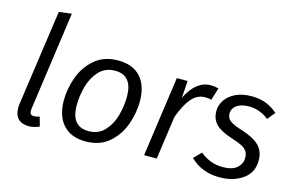

<svg xmlns="http://www.w3.org/2000/svg" viewBox="-94 -977 1870 1218"><g transform="rotate(15 841.0 -368.0)"><path d="M152 -99 151 -87Q151 -72 157.5 -65Q164 -58 178 -58Q194 -58 215 -65L232 -4Q196 12 162 12Q118 12 93.5 -12Q69 -36 69 -83Q69 -102 71 -113L160 -738L243 -748Z M336 -205Q336 -279 363 -355.5Q390 -432 450.5 -485Q511 -538 606 -538Q702 -538 753 -481Q804 -424 804 -322Q804 -249 777.5 -172Q751 -95 690.5 -41.5Q630 12 535 12Q439 12 387.5 -45.5Q336 -103 336 -205ZM717 -330Q717 -470 603 -470Q538 -470 497.5 -426Q457 -382 440 -319Q423 -256 423 -196Q423 -56 537 -56Q602 -56 642.5 -100Q683 -144 700 -207Q717 -270 717 -330Z M1264 -531 1239 -450Q1222 -455 1197 -455Q1146 -455 1109 -412Q1072 -369 1041 -284L1001 0H918L992 -526H1063L1055 -413Q1085 -475 1124.5 -506.5Q1164 -538 1211 -538Q1238 -538 1264 -531Z M1653 -474 1612 -424Q1553 -471 1482 -471Q1432 -471 1402.5 -450.5Q1373 -430 1373 -395Q1373 -365 1397 -347.5Q1421 -330 1481 -312Q1558 -287 1593.5 -251Q1629 -215 1629 -155Q1629 -75 1567 -31.5Q1505 12 1414 12Q1299 12 1222 -63L1269 -111Q1336 -56 1417 -56Q1481 -56 1511.5 -83Q1542 -110 1542 -147Q1542 -174 1531.5 -191Q1521 -208 1497.5 -220.5Q1474 -233 1429 -247Q1353 -271 1320.5 -304Q1288 -337 1288 -390Q1288 -427 1310 -461Q1332 -495 1376 -516.5Q1420 -538 1483 -538Q1583 -538 1653 -474Z"/></g></svg>

Font: Fira Sans Book
Style: Italic
Weight: 350
Italic angle: -8°
Designer: bBox Type GmbH & Carrois Corporate GbR & Edenspiekermann AG
Foundry: bBox Type GmbH & Carrois Corporate GbR & Edenspiekermann AG
Version: Version 4.301